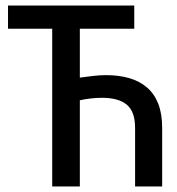

<svg xmlns="http://www.w3.org/2000/svg" viewBox="-20 -675 640 695"><path d="M169 0V-571H9V-655H466V-571H269V-394Q291 -397 315.5 -400Q340 -403 364 -403Q411 -403 448.5 -392Q486 -381 512.5 -358Q539 -335 553 -299Q567 -263 567 -212V0H469V-212Q469 -271 439 -296Q409 -321 349 -321Q329 -321 307.5 -318.5Q286 -316 269 -312V0Z"/></svg>

Font: Source Code Pro Medium
Style: Regular
Weight: 500
Monospace: yes
Designer: Paul D. Hunt, Teo Tuominen
Foundry: Adobe Systems Incorporated
Version: Version 2.030;PS 1.000;hotconv 16.6.51;makeotf.lib2.5.65220